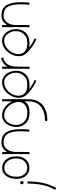

<svg xmlns="http://www.w3.org/2000/svg" viewBox="1184 -1731 1024 3432"><g transform="rotate(-90 1696.0 -15.0)"><path d="M175 -135Q175 -148 165.5 -157.5Q156 -167 145 -167Q133 -167 126 -159Q119 -151 119 -139Q119 -124 129.5 -112.5Q140 -101 154 -105Q164 -108 169.5 -116.5Q175 -125 175 -135ZM137 -35H165Q170 -35 170 -30Q167 99 152 188.5Q137 278 114 340.5Q91 403 55 473Q54 475 52 476Q50 477 48 476L23 462Q20 460 20 458Q56 390 78.5 329.5Q101 269 115 182.5Q129 96 132 -30Q132 -32 133.5 -33.5Q135 -35 137 -35Z M617 -233Q617 -164 591 -111.5Q565 -59 518 -30.5Q471 -2 410 -2Q352 -2 308 -30.5Q264 -59 239.5 -111.5Q215 -164 215 -233Q215 -309 239.5 -366.5Q264 -424 308 -456Q352 -488 410 -488Q471 -488 518 -456Q565 -424 591 -366.5Q617 -309 617 -233ZM253 -233Q253 -146 296 -93Q339 -40 410 -40Q486 -40 532.5 -93Q579 -146 579 -233Q579 -297 558 -346.5Q537 -396 498.5 -423Q460 -450 410 -450Q363 -450 327.5 -423Q292 -396 272.5 -346.5Q253 -297 253 -233Z M1103 -156Q1103 -79 1096 -5Q1095 -3 1093 -1Q1091 1 1089 0L1062 -5Q1060 -5 1059 -7Q1058 -9 1058 -11Q1066 -102 1066 -168Q1066 -315 1020.5 -389Q975 -463 865 -463Q792 -463 746.5 -406.5Q701 -350 696 -255V-152Q696 -8 695 0H657Q659 -28 659 -248Q659 -471 657 -489H695Q696 -484 696 -398Q723 -447 766.5 -474Q810 -501 865 -501Q996 -501 1049.5 -412.5Q1103 -324 1103 -156Z M1640 -246Q1640 -24 1638 0Q1634 156 1531.5 237.5Q1429 319 1256 319Q1252 319 1252 315V283Q1252 278 1258 278Q1410 278 1501.5 207.5Q1593 137 1600 0Q1601 -7 1601 -91Q1576 -48 1527 -23.5Q1478 1 1405 1Q1372 1 1333 -5Q1274 -14 1231 -47.5Q1188 -81 1165.5 -130.5Q1143 -180 1143 -238Q1143 -306 1170.5 -364Q1198 -422 1245 -456Q1292 -490 1346 -490Q1431 -490 1499.5 -437.5Q1568 -385 1601 -306Q1601 -481 1600 -489H1638Q1640 -469 1640 -246ZM1400 -39Q1495 -39 1542 -84Q1589 -129 1589 -198Q1589 -257 1556.5 -316.5Q1524 -376 1467.5 -414.5Q1411 -453 1343 -453Q1300 -453 1262 -424Q1224 -395 1201 -345.5Q1178 -296 1178 -239Q1178 -192 1199 -149.5Q1220 -107 1256 -78.5Q1292 -50 1336 -44Q1374 -39 1400 -39Z M1885 1Q1853 1 1818 -6Q1860 26 1906 53Q1952 80 1981 91L1970 123Q1939 114 1883.5 80.5Q1828 47 1776 3.5Q1724 -40 1698 -77Q1664 -122 1664 -191Q1664 -261 1700.5 -330.5Q1737 -400 1801.5 -445Q1866 -490 1944 -490Q1998 -490 2045 -456Q2092 -422 2119.5 -364Q2147 -306 2147 -238Q2147 -180 2124.5 -130.5Q2102 -81 2059 -47.5Q2016 -14 1957 -5Q1918 1 1885 1ZM1701 -198Q1701 -128 1748 -83.5Q1795 -39 1890 -39Q1916 -39 1954 -44Q1998 -50 2034 -78.5Q2070 -107 2091 -149.5Q2112 -192 2112 -239Q2112 -296 2089 -345.5Q2066 -395 2028 -424Q1990 -453 1947 -453Q1879 -453 1822.5 -414.5Q1766 -376 1733.5 -316.5Q1701 -257 1701 -198Z M2379 -469Q2302 -450 2263.5 -394.5Q2225 -339 2221 -237Q2221 -12 2220 0H2182Q2184 -28 2184 -248Q2184 -471 2182 -489H2220Q2221 -484 2221 -396Q2267 -480 2371 -507Q2376 -507 2377 -503L2383 -475Q2384 -474 2382.5 -472Q2381 -470 2379 -469Z M2629 1Q2597 1 2562 -6Q2604 26 2650 53Q2696 80 2725 91L2714 123Q2683 114 2627.5 80.5Q2572 47 2520 3.5Q2468 -40 2442 -77Q2408 -122 2408 -191Q2408 -261 2444.5 -330.5Q2481 -400 2545.5 -445Q2610 -490 2688 -490Q2742 -490 2789 -456Q2836 -422 2863.5 -364Q2891 -306 2891 -238Q2891 -180 2868.5 -130.5Q2846 -81 2803 -47.5Q2760 -14 2701 -5Q2662 1 2629 1ZM2445 -198Q2445 -128 2492 -83.5Q2539 -39 2634 -39Q2660 -39 2698 -44Q2742 -50 2778 -78.5Q2814 -107 2835 -149.5Q2856 -192 2856 -239Q2856 -296 2833 -345.5Q2810 -395 2772 -424Q2734 -453 2691 -453Q2623 -453 2566.5 -414.5Q2510 -376 2477.5 -316.5Q2445 -257 2445 -198Z M3372 -156Q3372 -79 3365 -5Q3364 -3 3362 -1Q3360 1 3358 0L3331 -5Q3329 -5 3328 -7Q3327 -9 3327 -11Q3335 -102 3335 -168Q3335 -315 3289.5 -389Q3244 -463 3134 -463Q3061 -463 3015.5 -406.5Q2970 -350 2965 -255V-152Q2965 -8 2964 0H2926Q2928 -28 2928 -248Q2928 -471 2926 -489H2964Q2965 -484 2965 -398Q2992 -447 3035.5 -474Q3079 -501 3134 -501Q3265 -501 3318.5 -412.5Q3372 -324 3372 -156Z"/></g></svg>

Font: Vibes
Style: Regular
Weight: 400
Designer: AbdElmomen Kadhim
Version: Version 1.100